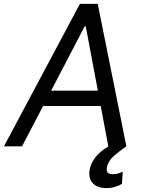

<svg xmlns="http://www.w3.org/2000/svg" viewBox="-40 -747 736 980"><path d="M367.9 -727.3H458.8L605.1 0Q570 23.4 540.5 49.7Q511 76 505.7 108Q502.5 123.9 509.1 133Q515.6 142 536.9 142Q552.9 142 565.5 137.8Q578.1 133.5 586.6 129.3L582.4 191.8Q569.6 199.2 549 206.1Q528.4 213.1 502.8 213.1Q458.5 213.1 434.7 189.3Q410.2 164.8 417.6 119.3Q422.6 88.4 445.3 58.1Q468 27.7 513.5 0H512.8L474.1 -206H180L72.4 0H-19.9ZM220.9 -284.1H459.5L397.7 -612.2H392Z"/></svg>

Font: Inter P
Style: Italic
Weight: 400
Italic angle: -9.40001°
Designer: Rasmus Andersson
Foundry: rsms
Version: Version 3.018;git-588b23468